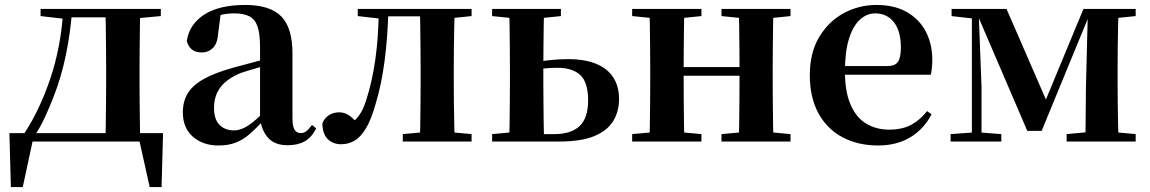

<svg xmlns="http://www.w3.org/2000/svg" viewBox="-20 -572 4648 776"><path d="M563 0H95L115 -16L72 184H24L18 -34H639L633 184H585L540 -18ZM405 0Q407 -25 407.5 -67Q408 -109 408.5 -154.5Q409 -200 409 -235V-301Q409 -336 408.5 -381Q408 -426 407.5 -468.5Q407 -511 405 -536H547Q546 -511 545.5 -468.5Q545 -426 544.5 -381Q544 -336 544 -301V-235Q544 -200 544.5 -154.5Q545 -109 545.5 -67Q546 -25 547 0ZM144 -507V-536H246V-496H239ZM480 -496V-536H630V-507L510 -496ZM77 -31Q140 -126 183.5 -255Q227 -384 236 -536H272Q265 -441 246.5 -351Q228 -261 197 -182Q180 -138 161 -97Q142 -56 119 -22V-9ZM246 -502V-536H481V-502Z M863 16Q800 16 759.5 -19.5Q719 -55 719 -118Q719 -161 738 -193.5Q757 -226 801.5 -251.5Q846 -277 921 -298Q961 -309 1010.5 -322Q1060 -335 1100 -344V-319Q1060 -309 1020 -297.5Q980 -286 953 -277Q899 -255 872 -220.5Q845 -186 845 -136Q845 -90 867 -67.5Q889 -45 926 -45Q942 -45 960.5 -52.5Q979 -60 1003.5 -79.5Q1028 -99 1061 -135L1077 -82H1042Q1013 -51 987.5 -29Q962 -7 932.5 4.5Q903 16 863 16ZM1142 15Q1091 15 1064 -14.5Q1037 -44 1031 -94V-97V-381Q1031 -435 1021 -464.5Q1011 -494 988 -506Q965 -518 926 -518Q900 -518 873 -512Q846 -506 810 -491L872 -516L862 -439Q859 -396 840.5 -378Q822 -360 796 -360Q747 -360 735 -406Q745 -474 805.5 -513Q866 -552 971 -552Q1071 -552 1116.5 -506Q1162 -460 1162 -356V-95Q1162 -60 1171 -47Q1180 -34 1196 -34Q1207 -34 1217 -41Q1227 -48 1241 -67L1258 -53Q1240 -17 1212 -1Q1184 15 1142 15Z M1359 11Q1325 11 1304 -10.5Q1283 -32 1283 -74Q1293 -97 1311 -107.5Q1329 -118 1351 -118Q1372 -118 1389.5 -106.5Q1407 -95 1425 -73V-60H1400V-74Q1420 -89 1434 -109.5Q1448 -130 1459 -164Q1484 -240 1497 -332Q1510 -424 1511 -536H1550Q1547 -422 1534.5 -326.5Q1522 -231 1499 -155Q1481 -90 1459.5 -54Q1438 -18 1413 -3.5Q1388 11 1359 11ZM1426 -507V-536H1530V-496H1522ZM1531 -506V-536H1720V-506ZM1608 0V-30L1716 -40H1779L1886 -30V0ZM1677 0Q1678 -25 1678.5 -67Q1679 -109 1679.5 -154.5Q1680 -200 1680 -235V-301Q1680 -336 1679.5 -381Q1679 -426 1678.5 -468.5Q1678 -511 1677 -536H1818Q1817 -511 1816 -468.5Q1815 -426 1814.5 -381Q1814 -336 1814 -301V-235Q1814 -200 1814.5 -154.5Q1815 -109 1816 -67Q1817 -25 1818 0ZM1747 -496V-536H1886V-507L1779 -496Z M2108 0V-30H2220Q2288 -30 2322.5 -62.5Q2357 -95 2357 -166Q2357 -239 2325.5 -268.5Q2294 -298 2233 -298Q2202 -298 2175 -295Q2148 -292 2120 -286V-317Q2159 -324 2198 -328.5Q2237 -333 2274 -333Q2346 -333 2392 -313Q2438 -293 2460 -257Q2482 -221 2482 -172Q2482 -122 2458.5 -83Q2435 -44 2382 -22Q2329 0 2240 0ZM2038 0Q2039 -25 2039.5 -67Q2040 -109 2040.5 -154.5Q2041 -200 2041 -235V-301Q2041 -336 2040.5 -381Q2040 -426 2039.5 -468.5Q2039 -511 2038 -536H2179Q2178 -511 2177.5 -468.5Q2177 -426 2176.5 -381Q2176 -336 2176 -301V-235Q2176 -200 2176.5 -154.5Q2177 -109 2177.5 -67Q2178 -25 2179 0ZM1969 -507V-536H2247V-507L2140 -496H2077ZM1969 0V-30L2077 -40H2110V0Z M2604 0Q2606 -25 2606.5 -67Q2607 -109 2607.5 -154.5Q2608 -200 2608 -235V-301Q2608 -336 2607.5 -381Q2607 -426 2606.5 -468.5Q2606 -511 2604 -536H2746Q2745 -511 2744.5 -468Q2744 -425 2743.5 -378Q2743 -331 2743 -292V-271Q2743 -218 2743.5 -165Q2744 -112 2744.5 -68.5Q2745 -25 2746 0ZM2965 0Q2967 -25 2967.5 -68.5Q2968 -112 2968.5 -165Q2969 -218 2969 -271V-292Q2969 -331 2968.5 -378Q2968 -425 2967.5 -468Q2967 -511 2965 -536H3106Q3105 -511 3104.5 -468.5Q3104 -426 3103.5 -381Q3103 -336 3103 -301V-235Q3103 -200 3103.5 -154.5Q3104 -109 3104.5 -67Q3105 -25 3106 0ZM2535 0V-30L2645 -40H2707L2815 -30V0ZM2535 -507V-536H2815V-507L2707 -496H2645ZM2896 0V-30L3005 -40H3068L3175 -30V0ZM2896 -507V-536H3175V-507L3068 -496H3005ZM2675 -266V-301H3035V-266Z M3529 16Q3449 16 3386.5 -16.5Q3324 -49 3288.5 -113Q3253 -177 3253 -269Q3253 -359 3291 -422.5Q3329 -486 3390.5 -519Q3452 -552 3522 -552Q3596 -552 3646.5 -522.5Q3697 -493 3722.5 -443Q3748 -393 3748 -331Q3748 -296 3742 -270H3311V-305H3566Q3598 -305 3609.5 -322.5Q3621 -340 3621 -380Q3621 -446 3593 -482Q3565 -518 3517 -518Q3484 -518 3456 -493Q3428 -468 3411.5 -416Q3395 -364 3395 -283Q3395 -201 3418 -148.5Q3441 -96 3481.5 -72Q3522 -48 3574 -48Q3627 -48 3663.5 -68Q3700 -88 3727 -123L3745 -110Q3714 -50 3659 -17Q3604 16 3529 16Z M4132 -43 3931 -511H3921V-536H4048L4218 -145H4197L4359 -536H4392V-512H4383L4190 -43ZM4367 0 4369 -218 4377 -536H4501Q4500 -511 4499 -468.5Q4498 -426 4497.5 -381Q4497 -336 4497 -301V-235Q4497 -200 4497.5 -154.5Q4498 -109 4499 -67Q4500 -25 4501 0ZM3822 0V-30L3918 -37H3937L4027 -30V0ZM4291 0V-30L4399 -40H4462L4570 -30V0ZM3826 -507V-536H3933V-496H3922ZM3908 0V-536H3935L3947 -220V0ZM4430 -496V-536H4570V-507L4462 -496Z"/></svg>

Font: Noto Serif TC
Style: Bold
Weight: 700
Designer: Ryoko NISHIZUKA 西塚涼子 (kana & ideographs); Frank Grießhammer (Latin, Greek & Cyrillic); Wenlong ZHANG 张文龙 (bopomofo); San
Foundry: Adobe
Version: Version 2.002-H1;hotconv 1.1.0;makeotfexe 2.6.0